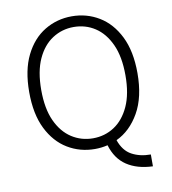

<svg xmlns="http://www.w3.org/2000/svg" viewBox="-91 -777 899 1006"><g transform="rotate(-10 358.0 -274.0)"><path d="M70 -345Q70 -462 109 -540.5Q148 -619 213.5 -658.5Q279 -698 358 -698Q437 -698 502.5 -658.5Q568 -619 607 -540.5Q646 -462 646 -345Q646 -218 599 -135.5Q552 -53 477 -18Q497 40 540 63.5Q583 87 641 87V150Q558 147 503 110.5Q448 74 426 0Q410 4 392.5 6Q375 8 358 8Q279 8 213.5 -31.5Q148 -71 109 -149.5Q70 -228 70 -345ZM134 -345Q134 -246 164 -180.5Q194 -115 245 -82Q296 -49 358 -49Q421 -49 471.5 -82Q522 -115 552 -180.5Q582 -246 582 -345Q582 -444 552 -509.5Q522 -575 471.5 -608Q421 -641 358 -641Q296 -641 245 -608Q194 -575 164 -509.5Q134 -444 134 -345Z"/></g></svg>

Font: Radio Canada Light
Style: Regular
Weight: 300
Designer: Charles Daoud, Etienne Aubert Bonn, Alexandre Saumier Demers, Jacques Le Bailly
Foundry: Radio-Canada
Version: Version 2.104;gftools[0.9.28.dev5+ged2979d]